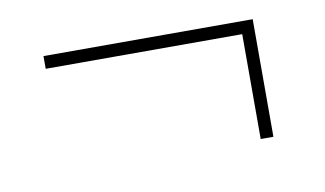

<svg xmlns="http://www.w3.org/2000/svg" viewBox="-38 -431 605 357"><g transform="rotate(-10 264.0 -253.0)"><path d="M430 -340H59V-364H454V-142H430Z"/></g></svg>

Font: Haskoy Thin
Style: Regular
Weight: 100
Designer: Ertekin Erdin
Foundry: Ertekin Erdin
Version: Version 2.000; ttfautohint (v1.8.4.7-5d5b)